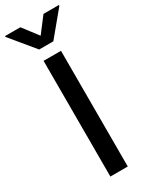

<svg xmlns="http://www.w3.org/2000/svg" viewBox="-276 -997 822 1045"><g transform="rotate(-30 135.0 -474.5)"><path d="M62 -948.7 134.8 -853.5 207.5 -948.7H304.2V-943.4L179.2 -792.5H90.3L-34.2 -943.4V-948.7ZM189.5 -727.1V0H80.1V-727.1Z"/></g></svg>

Font: Interop Med
Style: Regular
Weight: 500
Designer: Rasmus Andersson, Google, Jang Haemin
Foundry: jhaemin
Version: Version 1.007